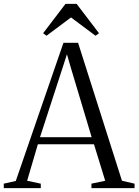

<svg xmlns="http://www.w3.org/2000/svg" viewBox="-28 -971 715 991"><path d="M53.5 -37 299.5 -750H375L601.5 -38L666.5 -23V0H444V-23L515 -38L457 -226.5H167.5L112 -38L182.5 -23V0H-8.5V-23ZM445 -263 338 -620 317.5 -691 294.5 -619.5 178.5 -263ZM212 -786.5 194.5 -799.5 310 -951H367.5L483 -799.5L465 -786.5L338.5 -881Z"/></svg>

Font: Merriweather 120pt Light
Style: Regular
Weight: 300
Version: Version 2.100